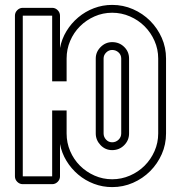

<svg xmlns="http://www.w3.org/2000/svg" viewBox="-20 -752 775 784"><path d="M73 0Q60 0 50.5 -9.5Q41 -19 41 -32V-688Q41 -701 50.5 -710.5Q60 -720 73 -720H193Q206 -720 215.5 -710.5Q225 -701 225 -688V-556Q232 -593 251.5 -625Q271 -657 299.5 -681Q328 -705 363.5 -718.5Q399 -732 438 -732Q483 -732 523 -714.5Q563 -697 593 -667Q623 -637 640.5 -597.5Q658 -558 658 -513V-207Q658 -162 640.5 -122.5Q623 -83 593 -53Q563 -23 523 -5.5Q483 12 438 12Q399 12 363.5 -1.5Q328 -15 299.5 -39Q271 -63 251.5 -95Q232 -127 225 -164V-32Q225 -19 215.5 -9.5Q206 0 193 0ZM475 -513Q475 -528 464 -538Q453 -548 438 -548Q424 -548 413.5 -537.5Q403 -527 403 -513V-207Q403 -193 413 -182Q423 -171 438 -171Q453 -171 464 -181.5Q475 -192 475 -207ZM507 -207Q507 -179 487 -159Q467 -139 438 -139Q410 -139 390.5 -159.5Q371 -180 371 -207V-513Q371 -540 391 -560Q411 -580 438 -580Q467 -580 487 -560.5Q507 -541 507 -513ZM193 -32V-301H252V-207Q252 -169 266.5 -135Q281 -101 306.5 -75.5Q332 -50 366 -35Q400 -20 438 -20Q476 -20 510.5 -35Q545 -50 570.5 -75.5Q596 -101 611 -135Q626 -169 626 -207V-513Q626 -551 611 -585Q596 -619 570.5 -644.5Q545 -670 510.5 -685Q476 -700 438 -700Q400 -700 366 -685Q332 -670 306.5 -644.5Q281 -619 266.5 -585Q252 -551 252 -513V-420H193V-688H73V-32Z"/></svg>

Font: Lichte PostBus
Style: Regular
Weight: 400
Designer: Peter Wiegel
Version: Version 1.001